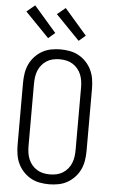

<svg xmlns="http://www.w3.org/2000/svg" viewBox="-64 -1016 627 1065"><g transform="rotate(5 250.0 -483.0)"><path d="M250 8Q224 8 197.5 3Q171 -2 148 -15Q125 -28 106.5 -48Q88 -68 77 -92Q66 -116 62 -142.5Q58 -169 58 -195V-540Q58 -566 62 -592.5Q66 -619 77 -643Q88 -667 106.5 -687Q125 -707 148 -720Q171 -733 197.5 -738Q224 -743 250 -743Q276 -743 302.5 -738Q329 -733 352 -720Q375 -707 393.5 -687Q412 -667 423 -643Q434 -619 438 -592.5Q442 -566 442 -540V-195Q442 -169 438 -142.5Q434 -116 423 -92Q412 -68 393.5 -48Q375 -28 352 -15Q329 -2 302.5 3Q276 8 250 8ZM250 -47Q269 -47 287.5 -51Q306 -55 322 -65Q338 -75 350 -89.5Q362 -104 369 -121.5Q376 -139 378.5 -157.5Q381 -176 381 -195V-540Q381 -559 378.5 -577.5Q376 -596 369 -613.5Q362 -631 350 -645.5Q338 -660 322 -670Q306 -680 287.5 -684Q269 -688 250 -688Q231 -688 212.5 -684Q194 -680 178 -670Q162 -660 150 -645.5Q138 -631 131 -613.5Q124 -596 121.5 -577.5Q119 -559 119 -540V-195Q119 -176 121.5 -157.5Q124 -139 131 -121.5Q138 -104 150 -89.5Q162 -75 178 -65Q194 -55 212.5 -51Q231 -47 250 -47ZM345 -799 212 -936 258 -974 382 -831ZM175 -799 42 -936 88 -974 212 -831Z"/></g></svg>

Font: Iosevka Fixed Light
Style: Regular
Weight: 300
Monospace: yes
Designer: Belleve Invis
Foundry: Belleve Invis
Version: Version 32.3.0